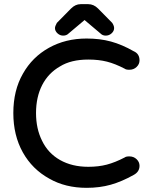

<svg xmlns="http://www.w3.org/2000/svg" viewBox="-20 -884 719 922"><path d="M244 -749Q244 -758 253 -774L321 -843Q342 -864 367 -864H404Q430 -864 451 -843L519 -774Q528 -760 528 -749Q528 -735 516 -724Q504 -713 488 -713Q473 -713 464 -722L387 -787Q386 -788 386 -788Q386 -788 384 -786L308 -722Q299 -713 283 -713Q268 -713 256 -724Q244 -735 244 -749ZM90 -530Q135 -610 215 -654.5Q295 -699 396 -699Q460 -699 513 -684.5Q566 -670 622 -638Q650 -626 650 -594Q650 -576 636 -562.5Q622 -549 601 -549Q585 -549 579 -554Q533 -578 493.5 -588Q454 -598 404 -598Q321 -598 268 -565Q212 -533 182.5 -475.5Q153 -418 153 -341Q153 -266 182 -208Q211 -148 268.5 -115.5Q326 -83 404 -83Q453 -83 493 -93.5Q533 -104 579 -128Q585 -133 601 -133Q622 -133 636 -119.5Q650 -106 650 -88Q650 -59 622 -44Q565 -12 512 3Q459 18 396 18Q294 18 217 -26Q135 -71 89.5 -152.5Q44 -234 44 -341Q44 -450 90 -530Z"/></svg>

Font: 寒蝉全圆体 Bold
Style: Regular
Weight: 700
Designer: Warren2060
      Designed by Motoya company      

      [Varela Round]
      Joe Prince(Latin component); Avraham Cornf
Foundry: ChillType
Version: Version 3.200